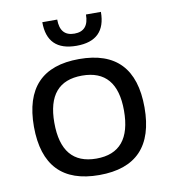

<svg xmlns="http://www.w3.org/2000/svg" viewBox="-79 -767 745 835"><g transform="rotate(-10 293.0 -349.0)"><path d="M293 -73.2Q446.8 -73.2 446.8 -258.3Q446.8 -439.5 293 -439.5Q139.2 -439.5 139.2 -258.3Q139.2 -73.2 293 -73.2ZM48.8 -256.3Q48.8 -512.7 293 -512.7Q537.1 -512.7 537.1 -256.3Q537.1 -0.5 293 -0.5Q49.8 -0.5 48.8 -256.3ZM163.6 -698.2H229.5Q229.5 -625 293 -625Q356.4 -625 356.4 -698.2H422.4Q422.4 -571.3 293 -571.3Q163.6 -571.3 163.6 -698.2Z"/></g></svg>

Font: Voltera
Style: Regular
Weight: 400
Designer: Bernd Montag
Version: Version 1.301